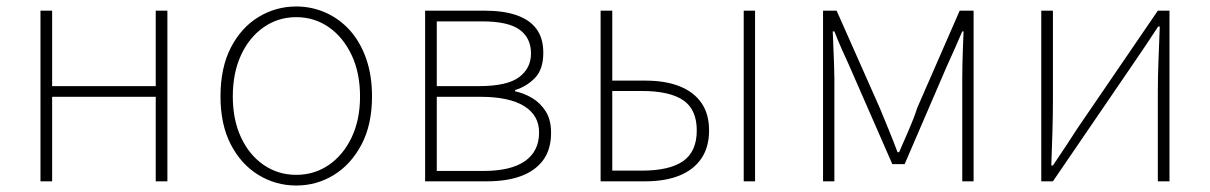

<svg xmlns="http://www.w3.org/2000/svg" viewBox="-20 -560 3737 593"><path d="M105 0V-527H141V-294H461V-527H497V0H461V-261H141V0Z M895 13Q832 13 778.5 -19.5Q725 -52 693 -113.5Q661 -175 661 -262Q661 -351 693 -413Q725 -475 778.5 -507.5Q832 -540 895 -540Q942 -540 984.5 -521.5Q1027 -503 1059.5 -467.5Q1092 -432 1110.5 -380Q1129 -328 1129 -262Q1129 -175 1096.5 -113.5Q1064 -52 1011 -19.5Q958 13 895 13ZM895 -20Q951 -20 995.5 -50.5Q1040 -81 1066 -135.5Q1092 -190 1092 -262Q1092 -335 1066 -390Q1040 -445 995.5 -476Q951 -507 895 -507Q839 -507 794.5 -476Q750 -445 724.5 -390Q699 -335 699 -262Q699 -190 724.5 -135.5Q750 -81 794.5 -50.5Q839 -20 895 -20Z M1293 0V-527H1478Q1535 -527 1575.5 -513Q1616 -499 1637 -470.5Q1658 -442 1658 -397Q1658 -346 1632.5 -319.5Q1607 -293 1571 -282V-278Q1599 -272 1624 -257Q1649 -242 1665.5 -216Q1682 -190 1682 -150Q1682 -99 1658 -66Q1634 -33 1590 -16.5Q1546 0 1484 0ZM1329 -294H1459Q1546 -294 1583 -321.5Q1620 -349 1620 -395Q1620 -443 1584.5 -468.5Q1549 -494 1469 -494H1329ZM1329 -32H1473Q1558 -32 1601.5 -62.5Q1645 -93 1645 -151Q1645 -204 1598.5 -232.5Q1552 -261 1464 -261H1329Z M1835 0V-527H1871V-311H1973Q2035 -311 2079 -293.5Q2123 -276 2146.5 -242Q2170 -208 2170 -157Q2170 -106 2146.5 -71Q2123 -36 2079 -18Q2035 0 1973 0ZM1871 -33H1962Q2048 -33 2090 -62.5Q2132 -92 2132 -157Q2132 -222 2090 -250.5Q2048 -279 1962 -279H1871ZM2277 0V-527H2312V0Z M2522 0V-527H2564L2697 -227Q2711 -193 2725 -159Q2739 -125 2752 -90H2757Q2772 -125 2787 -159Q2802 -193 2813 -227L2944 -527H2987V0H2952V-318Q2952 -338 2952.5 -362Q2953 -386 2954 -412Q2955 -438 2956 -463H2952Q2940 -435 2928.5 -409Q2917 -383 2905 -357L2774 -53H2736L2603 -357Q2591 -383 2579.5 -409Q2568 -435 2557 -463H2552Q2553 -438 2554 -412Q2555 -386 2556 -362Q2557 -338 2557 -318V0Z M3196 0V-527H3232V-249Q3232 -206 3230.5 -154Q3229 -102 3227 -49H3232Q3249 -74 3270.5 -106.5Q3292 -139 3308 -164L3556 -527H3592V0H3556V-277Q3556 -321 3558 -373Q3560 -425 3562 -478H3557Q3541 -453 3519 -420.5Q3497 -388 3480 -363L3232 0Z"/></svg>

Font: Noto Sans SC Thin
Style: Regular
Weight: 100
Designer: Ryoko NISHIZUKA 西塚涼子 (kana, bopomofo & ideographs); Paul D. Hunt (Latin, Greek & Cyrillic); Sandoll Communications 산돌커뮤니
Foundry: Adobe
Version: Version 2.004-H2;hotconv 1.0.118;makeotfexe 2.5.65603